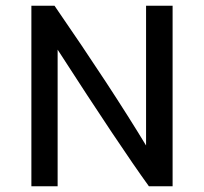

<svg xmlns="http://www.w3.org/2000/svg" viewBox="-20 -653 715 673"><path d="M182 -479V0H90V-633H171Q371 -343 492 -143V-633H585V0H502Q400 -141 182 -479Z"/></svg>

Font: TajawalTap Med
Style: Regular
Weight: 500
Designer: Boutros Fonts
Foundry: Created by Boutros International 2017
Version: Version 2.700